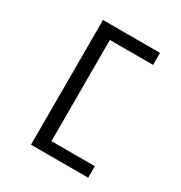

<svg xmlns="http://www.w3.org/2000/svg" viewBox="-177 -796 954 1012"><g transform="rotate(30 300.0 -290.5)"><path d="M157 89V-670H504V-597H241V19H505V89Z"/></g></svg>

Font: Inconsolata Expanded Medium
Style: Regular
Weight: 500
Width: 7
Monospace: yes
Designer: Raph Levien, Cyreal, Brenton Simpson
Foundry: Raph Levien, Cyreal, Google
Version: Version 3.001; ttfautohint (v1.8.2.53-6de2)